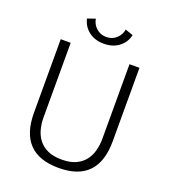

<svg xmlns="http://www.w3.org/2000/svg" viewBox="-158 -997 991 1123"><g transform="rotate(20 337.0 -435.5)"><path d="M244 -883Q249 -850 274.5 -826.5Q300 -803 337 -803Q374 -803 399.5 -826.5Q425 -850 430 -883L479 -866Q468 -818 430 -789.5Q392 -761 337 -761Q282 -761 244 -789.5Q206 -818 195 -866ZM154 -234Q154 -198 163 -163Q172 -128 193 -100.5Q214 -73 249 -56.5Q284 -40 337 -40Q390 -40 425 -56.5Q460 -73 481 -100.5Q502 -128 511 -163Q520 -198 520 -234V-700H582V-243Q582 12 337 12Q92 12 92 -243V-700H154Z"/></g></svg>

Font: Post Grotesk Light
Style: Light
Weight: 300
Version: Version 1.0